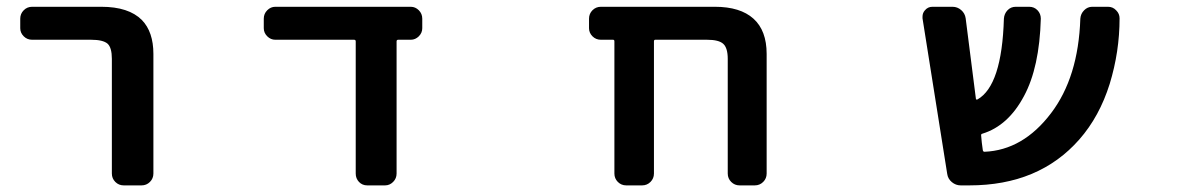

<svg xmlns="http://www.w3.org/2000/svg" viewBox="-20 -568 3540 569"><path d="M346.7 -18.6Q332 -18.6 321.8 -28.8Q311.5 -39.1 311.5 -53.7V-393.6Q311.5 -426.8 298.8 -438.5Q285.2 -450.2 250 -450.2H75.2Q60.5 -450.2 50.3 -460.4Q40 -470.7 40 -484.4V-512.7Q40 -527.3 50.3 -537.6Q60.5 -547.9 75.2 -547.9H280.3Q361.3 -547.9 400.4 -508.8Q434.6 -473.6 434.6 -408.2V-53.7Q434.6 -39.1 424.3 -28.8Q414.1 -18.6 399.4 -18.6Z M1068.4 -18.6Q1053.7 -18.6 1043.9 -28.8Q1034.2 -39.1 1034.2 -53.7V-445.3Q1034.2 -450.2 1029.3 -450.2H795.9Q782.2 -450.2 772 -460.4Q761.7 -470.7 761.7 -484.4V-512.7Q761.7 -527.3 772 -537.6Q782.2 -547.9 795.9 -547.9H1197.3Q1210.9 -547.9 1221.2 -537.6Q1231.4 -527.3 1231.4 -512.7V-484.4Q1231.4 -470.7 1221.2 -460.4Q1210.9 -450.2 1197.3 -450.2H1160.2Q1155.3 -450.2 1155.3 -445.3V-53.7Q1155.3 -39.1 1145 -28.8Q1134.8 -18.6 1121.1 -18.6Z M2171.9 -18.6Q2157.2 -18.6 2147 -28.8Q2136.7 -39.1 2136.7 -53.7V-393.6Q2136.7 -425.8 2123.5 -438Q2110.4 -450.2 2075.2 -450.2H1921.9Q1918 -450.2 1918 -445.3V-53.7Q1918 -39.1 1907.7 -28.8Q1897.5 -18.6 1882.8 -18.6H1835.9Q1821.3 -18.6 1811 -28.8Q1800.8 -39.1 1800.8 -53.7V-445.3Q1800.8 -450.2 1796.9 -450.2H1760.7Q1746.1 -450.2 1735.8 -460.4Q1725.6 -470.7 1725.6 -484.4V-512.7Q1725.6 -527.3 1735.8 -537.6Q1746.1 -547.9 1760.7 -547.9H2098.6Q2173.8 -547.9 2212.9 -512.7Q2252 -477.5 2252 -408.2V-53.7Q2252 -39.1 2241.7 -28.8Q2231.4 -18.6 2216.8 -18.6Z M2827.1 -18.6Q2812.5 -18.6 2800.8 -28.3Q2789.1 -38.1 2787.1 -52.7L2713.9 -513.7Q2713.9 -515.6 2713.9 -518.6Q2713.9 -529.3 2720.7 -537.1Q2729.5 -547.9 2743.2 -547.9H2802.7Q2817.4 -547.9 2828.6 -538.1Q2839.8 -528.3 2841.8 -513.7L2872.1 -275.4Q2873 -271.5 2877 -273.4Q2949.2 -314.5 2955.1 -512.7Q2956.1 -527.3 2965.8 -537.6Q2975.6 -547.9 2990.2 -547.9H3030.3Q3044.9 -547.9 3054.7 -537.6Q3064.5 -527.3 3064.5 -512.7Q3060.5 -368.2 3014.6 -283.2Q2967.8 -195.3 2891.6 -171.9Q2886.7 -170.9 2887.7 -166Q2888.7 -158.2 2889.6 -145.5Q2891.6 -131.8 2892.6 -123Q2893.6 -118.2 2897.5 -118.2Q3011.7 -123 3094.7 -232.4Q3175.8 -338.9 3181.6 -512.7Q3182.6 -527.3 3192.9 -537.6Q3203.1 -547.9 3216.8 -547.9H3263.7Q3278.3 -547.9 3288.1 -537.1Q3297.9 -527.3 3297.9 -513.7Q3297.9 -415 3268.6 -319.3Q3238.3 -222.7 3178.7 -154.8Q3119.1 -86.9 3037.6 -52.7Q2956.1 -18.6 2852.5 -18.6Z"/></svg>

Font: Rounded-L Mgen+ 1m medium
Style: Regular
Weight: 500
Designer: [Source Han Sans]
Ryoko NISHIZUKA  (kana & ideographs); Paul D. Hunt (Latin, Greek & Cyrillic); Wenlong ZHANG  (bopomofo
Version: Version 1.059.20150602